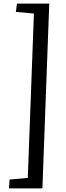

<svg xmlns="http://www.w3.org/2000/svg" viewBox="-20 -832 363 1064"><path d="M168 -757 68 -766 74 -812H253L215 212H30L33 163L134 154Z"/></svg>

Font: Literata 18pt
Style: Italic
Weight: 400
Italic angle: -2°
Designer: Latin by Veronika Burian and Jose Scaglione. Greek by Irene Vlachou. Cyrillic by Vera Evstafieva
Foundry: TypeTogether
Version: Version 3.103;gftools[0.9.29]